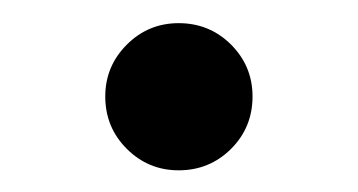

<svg xmlns="http://www.w3.org/2000/svg" viewBox="-20 -144 317 170"><path d="M138.2 6.8Q111.3 6.8 92.3 -12.2Q73.2 -31.2 73.2 -58.6Q73.2 -85.4 92.3 -104.5Q111.3 -123.5 138.2 -123.5Q165.5 -123.5 184.6 -104.5Q203.6 -85.4 203.6 -58.6Q203.6 -31.2 184.6 -12.2Q165.5 6.8 138.2 6.8Z"/></svg>

Font: Inter 17pt
Style: Regular
Weight: 400
Version: Version 4.001;git-66647c0bb